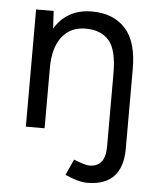

<svg xmlns="http://www.w3.org/2000/svg" viewBox="-52 -557 663 816"><g transform="rotate(5 279.0 -148.5)"><path d="M255.8 189.2 286.5 121.8Q334.7 141.2 353.2 141.2Q387.2 141.2 404.2 119.4Q421.3 97.7 421.3 53.7V0H501.3V56Q501.3 135.3 463.3 175.2Q425.3 215 350.3 215Q331.2 215 307.5 208.5Q283.8 202 255.8 189.2ZM70 -500H145L150 -408V0H70ZM421.3 -256H501.3V0H421.3ZM288.5 -437.2Q223 -437.5 186.5 -390.5Q150 -343.5 150 -258.5H111Q111 -338 134.1 -394.8Q157.2 -451.5 201.2 -481.8Q245.2 -512 307.2 -512Q399.2 -512 450.7 -455.7Q502.2 -399.3 501.3 -280.2V-256H421.3Q421.3 -359 386.9 -397.9Q352.5 -436.8 288.5 -437.2Z"/></g></svg>

Font: Oak Sans Light
Style: Regular
Weight: 400
Designer: Erik Kennedy, Walven
Foundry: Erik Kennedy, Walven
Version: Version 1.100;Glyphs 3.1.2 (3151)